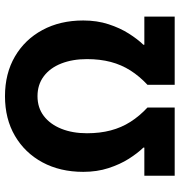

<svg xmlns="http://www.w3.org/2000/svg" viewBox="4 -696 704 751"><g transform="rotate(90 355.5 -320.0)"><path d="M667 -651.8V-533.1H556.9V-529.1Q578.5 -507 600.5 -472.5Q622.4 -438 637 -393Q651.7 -348 651.7 -294.2Q651.7 -203.7 614.6 -134.7Q577.4 -65.8 510.8 -26.9Q444.3 12 355.7 12Q267.1 12 200.5 -26.9Q133.9 -65.8 96.8 -134.7Q59.6 -203.7 59.6 -294.2Q59.6 -348 74.3 -393Q88.9 -438 110.9 -472.5Q132.8 -507 154.4 -529.1V-533.1H44.4V-651.8H311.3V-545.4Q277.7 -514.1 255.2 -478.7Q232.8 -443.4 221.7 -401.5Q210.7 -359.6 210.7 -308.7Q210.7 -252.1 227.9 -208.2Q245.1 -164.4 277.8 -139.8Q310.5 -115.2 355.7 -115.2Q400.8 -115.2 433.1 -139.8Q465.4 -164.4 483.1 -208.2Q500.7 -252.1 500.7 -308.7Q500.7 -359.6 489.6 -401.5Q478.6 -443.4 456.1 -478.7Q433.6 -514.1 400 -545.4V-651.8Z"/></g></svg>

Font: Source Sans 3 VF
Style: Regular
Weight: 200
Designer: Paul D. Hunt
Foundry: Adobe
Version: Version 3.046;hotconv 1.0.118;makeotfexe 2.5.65603